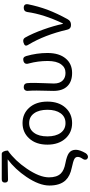

<svg xmlns="http://www.w3.org/2000/svg" viewBox="554 -1371 1008 2156"><g transform="rotate(-90 1058.0 -293.0)"><path d="M362.3 188.5Q342.8 179.7 342.8 161.1Q341.8 143.6 356.4 125Q374 99.6 374 75.2Q374 50.8 350.6 38.1Q326.2 24.4 252 8.8Q160.2 -9.8 112.3 -59.6Q52.7 -122.1 52.7 -242.2Q52.7 -356.4 149.4 -500Q234.4 -626 346.7 -710.9Q329.1 -710.9 280.3 -710Q167 -708 119.1 -707Q85.9 -706.1 85.9 -742.2Q85.9 -777.3 122.1 -777.3H265.6H409.2Q425.8 -777.3 436.5 -752.9Q445.3 -733.4 445.3 -710.9Q445.3 -705.1 442.4 -705.1H440.4Q332 -627.9 242.2 -496.1Q144.5 -352.5 144.5 -247.1Q144.5 -158.2 187.5 -114.3Q223.6 -77.1 303.7 -62.5Q384.8 -46.9 417 -23.4Q454.1 2.9 454.1 54.7Q454.1 98.6 416 165Q406.2 179.7 392.6 186.5Q377 194.3 362.3 188.5Z M753.9 12.7Q650.4 12.7 583 -59.6Q511.7 -136.7 511.7 -264.6Q511.7 -394.5 583 -470.7Q650.4 -543.9 753.9 -543.9Q857.4 -543.9 924.8 -470.7Q995.1 -393.6 995.1 -264.6Q995.1 -135.7 924.8 -59.6Q857.4 12.7 753.9 12.7ZM753.9 -61.5Q824.2 -61.5 863.8 -116.2Q903.3 -170.9 903.3 -264.6Q903.3 -358.4 864.3 -413.1Q824.2 -469.7 753.9 -469.7Q683.6 -469.7 643.6 -413.1Q604.5 -359.4 604.5 -265.1Q604.5 -170.9 644 -116.2Q683.6 -61.5 753.9 -61.5Z M1316.4 12.7Q1220.7 12.7 1168.9 -40Q1115.2 -93.8 1115.2 -197.3Q1115.2 -228.5 1117.2 -291Q1119.1 -353.5 1119.1 -384.8Q1119.1 -444.3 1116.2 -478.5Q1113.3 -502 1124 -516.1Q1134.8 -530.3 1158.2 -530.3Q1196.3 -530.3 1202.1 -495.1Q1205.1 -467.8 1205.1 -406.2Q1205.1 -377 1202.1 -303.7Q1198.2 -224.6 1198.2 -191.4Q1198.2 -125 1234.4 -90.8Q1265.6 -61.5 1317.4 -61.5Q1377.9 -61.5 1413.1 -110.4Q1451.2 -162.1 1451.2 -261.7Q1451.2 -370.1 1423.8 -471.7Q1407.2 -522.5 1453.1 -534.2Q1495.1 -544.9 1506.8 -502Q1541 -382.8 1541 -264.6Q1541 -131.8 1478.5 -58.6Q1418.9 12.7 1316.4 12.7Z M1852.5 0Q1812.5 0 1802.7 -42Q1744.1 -294.9 1633.8 -478.5Q1619.1 -501 1626 -513.7Q1632.8 -526.4 1661.1 -534.2Q1696.3 -543 1712.9 -516.6Q1760.7 -432.6 1804.7 -309.6Q1845.7 -195.3 1868.2 -90.8H1873Q1975.6 -306.6 2001 -490.2Q2006.8 -530.3 2047.9 -530.3Q2095.7 -530.3 2087.9 -481.4Q2065.4 -370.1 2027.3 -265.6Q1984.4 -153.3 1919.9 -37.1Q1899.4 0 1860.4 0Z"/></g></svg>

Font: Bpmf GenSen Rounded R
Style: R
Weight: 400
Foundry: But Ko
Version: Version 1.320